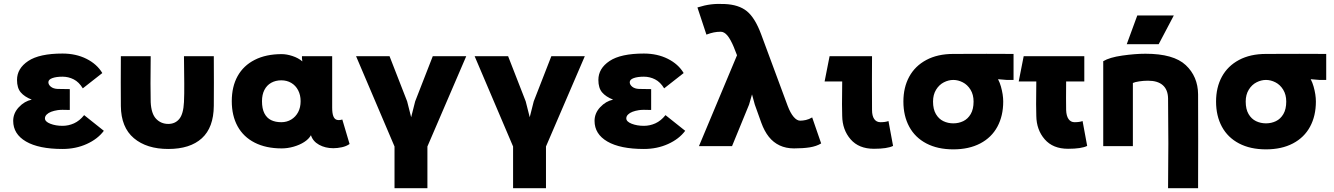

<svg xmlns="http://www.w3.org/2000/svg" viewBox="-20 -764 6975 1004"><path d="M307 15Q183 15 116 -24Q49 -63 49 -132Q49 -172 78.5 -203.5Q108 -235 146 -243Q108 -258 88.5 -281Q69 -304 69 -346Q69 -406 127.5 -445Q186 -484 307 -484Q377 -484 432 -456.5Q487 -429 515 -382L413 -302Q393 -335 365.5 -349Q338 -363 307 -363Q274 -363 253.5 -355.5Q233 -348 233 -334Q233 -321 246 -310.5Q259 -300 281 -299Q296 -298 345 -298V-189Q300 -191 281 -188Q262 -185 247.5 -179.5Q233 -174 224 -165Q215 -156 215 -145Q215 -128 243 -117Q271 -106 307 -106Q338 -106 367 -119Q396 -132 420 -162L523 -80Q491 -37 433.5 -11Q376 15 307 15Z M768 -230Q771 -169 796.5 -142.5Q822 -116 860 -116Q896 -116 917.5 -142Q939 -168 942 -230Q944 -271 943.5 -327.5Q943 -384 942 -470H1098Q1099 -324 1098 -210Q1097 -97 1035.5 -41Q974 15 860 15Q747 15 680 -41.5Q613 -98 612 -210Q611 -324 612 -470H768Q767 -384 767 -327.5Q767 -271 768 -230Z M1552 -235Q1552 -267 1539 -292Q1526 -317 1503 -330.5Q1480 -344 1451 -344Q1421 -344 1398 -331Q1375 -318 1362.5 -293.5Q1350 -269 1350 -235Q1350 -196 1362.5 -171.5Q1375 -147 1397.5 -136Q1420 -125 1451 -125Q1480 -125 1503 -139Q1526 -153 1539 -177.5Q1552 -202 1552 -235ZM1453 -481Q1479 -481 1509.5 -471Q1540 -461 1561 -443L1559 -458V-470H1717V-201Q1717 -172 1723 -156.5Q1729 -141 1741 -137.5Q1753 -134 1770 -139L1808 -11Q1791 1 1767.5 6Q1744 11 1723 11Q1681 11 1648.5 -7Q1616 -25 1606 -57Q1595 -37 1571 -21.5Q1547 -6 1515.5 3Q1484 12 1453 12Q1371 12 1312 -18Q1253 -48 1222.5 -103.5Q1192 -159 1192 -235Q1192 -311 1222.5 -366Q1253 -421 1312 -451Q1371 -481 1453 -481Z M2215 2V220H2043V2L1842 -470H2017L2109 -234L2130 -151L2151 -234L2243 -470H2418Z M2835 2V220H2663V2L2462 -470H2637L2729 -234L2750 -151L2771 -234L2863 -470H3038Z M3347 15Q3223 15 3156 -24Q3089 -63 3089 -132Q3089 -172 3118.5 -203.5Q3148 -235 3186 -243Q3148 -258 3128.5 -281Q3109 -304 3109 -346Q3109 -406 3167.5 -445Q3226 -484 3347 -484Q3417 -484 3472 -456.5Q3527 -429 3555 -382L3453 -302Q3433 -335 3405.5 -349Q3378 -363 3347 -363Q3314 -363 3293.5 -355.5Q3273 -348 3273 -334Q3273 -321 3286 -310.5Q3299 -300 3321 -299Q3336 -298 3385 -298V-189Q3340 -191 3321 -188Q3302 -185 3287.5 -179.5Q3273 -174 3264 -165Q3255 -156 3255 -145Q3255 -128 3283 -117Q3311 -106 3347 -106Q3378 -106 3407 -119Q3436 -132 3460 -162L3563 -80Q3531 -37 3473.5 -11Q3416 15 3347 15Z M3961 -122 3927 -217 3892 -345H3934L3897 -217L3808 0H3635L3834 -475L3819 -513L3818 -516Q3800 -559 3783.5 -578.5Q3767 -598 3749 -598Q3730 -598 3712.5 -594.5Q3695 -591 3674 -583L3627 -725Q3665 -737 3697.5 -741Q3730 -745 3769 -743Q3843 -740 3885.5 -705.5Q3928 -671 3960 -585L4099 -210Q4113 -173 4130 -153Q4147 -133 4164 -133Q4178 -133 4194 -136.5Q4210 -140 4227 -150L4274 -14Q4249 1 4214.5 6.5Q4180 12 4132 12Q4090 12 4057 -3.5Q4024 -19 4000.5 -48.5Q3977 -78 3961 -122Z M4384 -158 4383 -219Q4383 -259 4383.5 -279Q4384 -299 4384 -338H4292L4318 -470H4540Q4539 -345 4540 -189Q4540 -158 4551.5 -141.5Q4563 -125 4584 -125Q4610 -125 4626 -131L4650 -1Q4620 14 4550 14Q4471 14 4428 -35.5Q4385 -85 4384 -158Z M4859 -233Q4859 -193 4874 -167.5Q4889 -142 4913 -130.5Q4937 -119 4965 -119Q4993 -119 5017 -130.5Q5041 -142 5056 -167.5Q5071 -193 5071 -233Q5071 -269 5055 -295Q5039 -321 5014.5 -333.5Q4990 -346 4965 -346Q4940 -346 4915.5 -333.5Q4891 -321 4875 -295Q4859 -269 4859 -233ZM4965 -482Q5156 -483 5280 -482V-346H5245L5149 -354L5127 -375Q5157 -397 5179.5 -375.5Q5202 -354 5214 -311.5Q5226 -269 5226 -233Q5226 -158 5195.5 -101.5Q5165 -45 5106 -14Q5047 17 4965 17Q4883 17 4824 -14Q4765 -45 4734.5 -101.5Q4704 -158 4704 -233Q4704 -307 4734.5 -363Q4765 -419 4824 -450.5Q4883 -482 4965 -482Z M5399 -158 5398 -219Q5398 -259 5398.5 -279Q5399 -299 5399 -338H5307L5333 -470H5650V-338H5555Q5554 -239 5555 -189Q5556 -158 5567.5 -141.5Q5579 -125 5599 -125Q5625 -125 5641 -131L5665 -1Q5635 14 5565 14Q5486 14 5443 -35.5Q5400 -85 5399 -158Z M5749 0V-444Q5782 -464 5849 -473.5Q5916 -483 5970 -483Q6117 -483 6180.5 -423.5Q6244 -364 6245 -271Q6246 -26 6245 220H6088Q6091 -15 6088 -250Q6087 -295 6060.5 -318.5Q6034 -342 5983 -342Q5960 -342 5937 -338.5Q5914 -335 5904 -330V0ZM6118 -683 6039 -533H5872L5927 -683Z M6494 -233Q6494 -193 6509 -167.5Q6524 -142 6548 -130.5Q6572 -119 6600 -119Q6628 -119 6652 -130.5Q6676 -142 6691 -167.5Q6706 -193 6706 -233Q6706 -269 6690 -295Q6674 -321 6649.5 -333.5Q6625 -346 6600 -346Q6575 -346 6550.5 -333.5Q6526 -321 6510 -295Q6494 -269 6494 -233ZM6600 -482Q6791 -483 6915 -482V-346H6880L6784 -354L6762 -375Q6792 -397 6814.5 -375.5Q6837 -354 6849 -311.5Q6861 -269 6861 -233Q6861 -158 6830.5 -101.5Q6800 -45 6741 -14Q6682 17 6600 17Q6518 17 6459 -14Q6400 -45 6369.5 -101.5Q6339 -158 6339 -233Q6339 -307 6369.5 -363Q6400 -419 6459 -450.5Q6518 -482 6600 -482Z"/></svg>

Font: Kreadon
Style: Regular
Weight: 400
Designer: kohakuno
Foundry: StudioGnu
Version: Version 1.000;Glyphs 3.1.2 (3151)